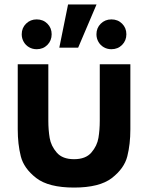

<svg xmlns="http://www.w3.org/2000/svg" viewBox="-20 -830 668 866"><path d="M60 -540H198V-285Q198 -244 204 -208Q210 -172 235.8 -142Q261.5 -112 314 -112Q366.5 -112 392.2 -142Q418 -172 424 -208Q430 -244 430 -285V-540H568V-247Q568 -179.5 554.2 -125Q540.5 -70.5 484.8 -27.2Q429 16 314 16Q199 16 143.2 -27.2Q87.5 -70.5 73.8 -125Q60 -179.5 60 -247ZM415.5 -810H287L247.5 -615H332.5ZM78 -675.5Q78 -704 97.5 -723.2Q117 -742.5 145.5 -742.5Q174.5 -742.5 193.8 -723.2Q213 -704 213 -675.5Q213 -647 193.8 -627.5Q174.5 -608 145.5 -608Q126.5 -608 111 -617Q95.5 -626 86.8 -641.5Q78 -657 78 -675.5ZM415 -675.5Q415 -704 434.5 -723.2Q454 -742.5 482.5 -742.5Q511.5 -742.5 530.8 -723.2Q550 -704 550 -675.5Q550 -647 530.8 -627.5Q511.5 -608 482.5 -608Q463.5 -608 448 -617Q432.5 -626 423.8 -641.5Q415 -657 415 -675.5Z"/></svg>

Font: Hauora ExtraBold
Style: Regular
Weight: 800
Designer: Wayne Shih
Foundry: WCYS
Version: Version 1.001